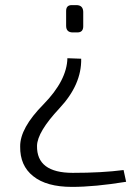

<svg xmlns="http://www.w3.org/2000/svg" viewBox="-20 -516 535 752"><path d="M279 -496Q305 -496 306 -470V-413Q306 -389 283 -389H265Q239 -389 239 -415V-473Q239 -496 261 -496ZM298 -286Q300 -185 213 -92Q126 1 125 55Q123 161 265 161Q379 161 464 150L474 196Q351 216 262 216Q162 216 110 174Q58 133 59 58Q58 -14 150 -107Q242 -201 244 -288Z"/></svg>

Font: Taylor Sans Light
Style: Regular
Weight: 300
Italic angle: -8°
Designer: Natanael Gama
Version: Version 1.001 September 8, 2015